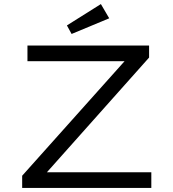

<svg xmlns="http://www.w3.org/2000/svg" viewBox="-20 -924 850 944"><path d="M89 0V-60L612 -645L635 -623H115V-700H713V-641L191 -55L167 -77H724V0ZM332 -757 309 -799 476 -904 517 -834Z"/></svg>

Font: Lexend Peta Light
Style: Regular
Weight: 300
Version: Version 1.007